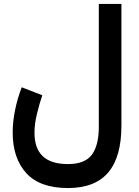

<svg xmlns="http://www.w3.org/2000/svg" viewBox="-20 -700 698 962"><path d="M588.4 -680.2H475.1V-63C475.1 -2.4 463.4 43.5 440.4 75.2C417 106.4 377 122.1 320.3 122.1C203.6 122.1 152.8 65.4 152.8 -34.7C152.8 -64 156.7 -95.2 165 -128.4C172.9 -161.6 181.6 -192.9 191.9 -222.7L88.9 -262.7C61 -189.9 43.5 -109.9 43.5 -36.1C43.5 49.8 66.4 117.7 111.8 167.5C157.2 217.3 226.6 242.2 320.3 242.2C505.4 242.2 588.4 133.8 588.4 -71.8Z"/></svg>

Font: Vazirmatn SemiBold
Style: Regular
Weight: 600
Designer: Saber Rastikerdar
Foundry: Saber Rastikerdar
Version: Version 33.003